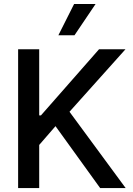

<svg xmlns="http://www.w3.org/2000/svg" viewBox="-20 -958 676 978"><path d="M72.3 -707H179.7V-370.1H188.5L484.4 -707H619.1L334 -388.7L620.1 0H490.2L262.7 -315.4L179.7 -219.7V0H72.3ZM357.4 -937.5H466.8L359.4 -778.3H277.3Z"/></svg>

Font: Pretendard Medium
Style: Regular
Weight: 500
Designer: Base glyphs from Inter by Rasmus Andersson; Hangeul glyphs from Noto Sans CJK(Source Han Sans) by Jang Soo-young and Kan
Foundry: Kil Hyung-jin
Version: Version 1.309